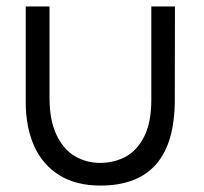

<svg xmlns="http://www.w3.org/2000/svg" viewBox="-20 -560 634 597"><path d="M524 -540 523.5 -249.5Q523.5 17 292.5 17Q216.5 17 164.5 -15.2Q112.5 -47.5 86.2 -106Q60 -164.5 60 -243V-540H134V-256Q134 -185.5 156 -140Q178 -94.5 213.5 -74Q249 -53.5 291 -53.5Q334 -53.5 369.8 -72.2Q405.5 -91 428 -134.8Q450.5 -178.5 450.5 -249.5V-540Z"/></svg>

Font: CCSD_manrope
Style: Regular
Weight: 400
Designer: Mikhail Sharanda
Foundry: Mikhail Sharanda
Version: Version 4.503